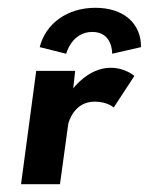

<svg xmlns="http://www.w3.org/2000/svg" viewBox="-20 -473 382 493"><path d="M150 -335C150 -335 164 -391 217 -391C270 -391 268 -335 268 -335L342 -352C343 -412 298 -453 225 -453C152 -453 97 -412 82 -352ZM173 -291H73L34 0H134L155 -153C156 -161 171 -212 223 -212C256 -212 272 -197 272 -197L325 -278C325 -278 302 -299 264 -299C207 -299 168 -246 168 -246Z"/></svg>

Font: Hussar Tani
Style: Kurs
Weight: 700
Foundry: Cannot Into Space Fonts
Version: Version 0.92